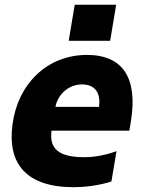

<svg xmlns="http://www.w3.org/2000/svg" viewBox="-20 -786 615 816"><path d="M473.7 -766H297.6L272 -612.6H448.2ZM349.4 -552.6C179 -552.6 55.4 -427.2 33.4 -258.5C9.9 -90.2 92.3 9.6 293 9.6C333.8 9.6 396 3.9 453.5 -14.6L475.1 -143.5C429.3 -127.1 384.6 -117.9 336.6 -117.9C206 -117.9 192.1 -173.7 198.9 -230.8H529.8L536.9 -274.1C565 -453.5 503.2 -552.6 349.4 -552.6ZM400.6 -331.7H215.6C225.9 -385.7 272 -427.2 328.8 -427.2C386.4 -427.2 409.1 -387.4 400.6 -331.7Z"/></svg>

Font: TID UI Extra Bold
Style: Italic
Weight: 800
Italic angle: -9.39999°
Designer: The TID Project Authors
Foundry: Bakken & Bæck
Version: Version 1.001;hotconv 1.0.109;makeotfexe 2.5.65596